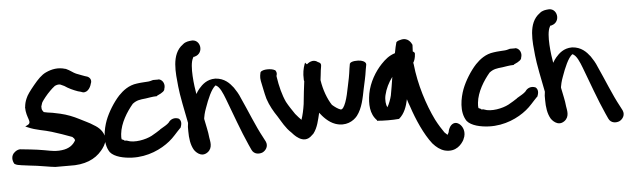

<svg xmlns="http://www.w3.org/2000/svg" viewBox="-138 -857 3899 1190"><g transform="rotate(-5 1811.5 -261.5)"><path d="M-78 -5C-64 4 -47 5 -47 5L-30 8H-28C-2 11 28 16 60 19C93 23 134 32 173 36H260C357 40 422 10 463 -39C476 -54 495 -80 498 -107V-113C493 -157 463 -184 433 -201C407 -219 378 -230 347 -247C312 -265 275 -280 232 -290L184 -300C166 -302 142 -306 131 -309C121 -324 119 -321 119 -345L126 -367C128 -372 142 -393 166 -420C190 -446 209 -462 214 -465C231 -472 238 -472 248 -470L272 -459C296 -442 325 -429 353 -419L372 -414C405 -397 430 -430 437 -460C443 -472 443 -493 420 -504C415 -506 412 -507 404 -509L385 -516C373 -521 360 -525 351 -529C334 -536 317 -552 290 -564H288C243 -578 203 -570 166 -553C138 -540 114 -515 86 -481C59 -448 40 -423 32 -402C24 -384 20 -366 19 -351H18V-350C18 -279 58 -254 23 -237L9 -230L23 -224C74 -201 126 -197 169 -183C209 -171 254 -155 294 -140C304 -131 306 -129 309 -118C294 -90 267 -69 222 -64C174 -57 128 -73 72 -80C43 -83 14 -88 -16 -90L-35 -92C-42 -93 -60 -87 -69 -78C-95 -58 -91 -25 -78 -5Z M515 -224C496 -173 477 -85 517 -26C543 6 603 18 652 20C751 24 836 -17 889 -60C916 -81 939 -111 965 -137L966 -136C971 -148 983 -176 962 -195C934 -208 908 -195 897 -177C885 -164 865 -154 840 -139V-138C826 -128 805 -116 784 -104C746 -84 674 -69 631 -87L630 -88C623 -89 617 -89 613 -89V-92L597 -99C596 -106 595 -118 597 -132C604 -199 646 -266 685 -312C711 -332 730 -334 768 -338C783 -340 813 -346 835 -346H838L840 -349C877 -365 888 -376 888 -388C897 -411 887 -442 859 -449L856 -448H823C809 -445 810 -443 793 -441C771 -439 748 -439 722 -435C670 -429 633 -399 606 -371C570 -332 534 -274 515 -224Z M975 -394C979 -346 1003 -229 1016 -164C1013 -149 1012 -130 1013 -112C1013 -70 1018 -27 1038 6C1040 9 1076 61 1121 28C1156 2 1142 -40 1139 -63C1136 -100 1125 -140 1118 -179V-184L1123 -209C1126 -221 1130 -234 1135 -247C1154 -301 1179 -361 1206 -381C1232 -371 1249 -327 1263 -291C1297 -202 1339 -83 1378 3L1393 36C1407 67 1441 67 1461 58C1479 49 1500 24 1486 -7L1471 -36C1432 -107 1393 -208 1356 -288C1345 -316 1331 -338 1318 -357C1295 -387 1265 -419 1209 -423H1207C1155 -423 1125 -393 1105 -370C1097 -361 1090 -350 1083 -338C1074 -388 1057 -515 1081 -561C1084 -566 1084 -568 1085 -569H1090L1093 -570C1156 -586 1139 -681 1076 -670C1068 -669 1044 -668 1027 -652C949 -597 967 -476 975 -394Z M1488 -384C1496 -350 1502 -310 1513 -271C1527 -228 1550 -188 1572 -156C1594 -121 1614 -81 1649 -49C1656 -42 1717 38 1774 -21L1784 -30C1812 -66 1820 -112 1831 -156C1850 -131 1882 -94 1925 -79C1989 -57 2038 -86 2062 -116C2097 -161 2108 -225 2119 -280C2127 -319 2136 -352 2142 -397C2144 -406 2145 -413 2147 -424C2152 -441 2134 -451 2117 -455C2099 -459 2054 -459 2047 -442L2042 -413C2039 -393 2037 -374 2033 -355C2018 -288 2008 -209 1980 -171C1976 -168 1972 -166 1969 -164C1966 -165 1965 -165 1965 -165C1949 -170 1930 -184 1914 -198C1888 -237 1866 -296 1857 -357C1860 -377 1862 -401 1864 -417C1868 -448 1877 -460 1850 -470C1820 -494 1788 -467 1782 -462L1780 -463L1771 -473L1767 -463C1758 -438 1752 -408 1754 -372V-366C1754 -361 1756 -363 1756 -359C1753 -338 1751 -314 1748 -294L1740 -218C1735 -184 1728 -151 1718 -122C1707 -133 1695 -146 1682 -162C1664 -189 1647 -213 1632 -241C1611 -286 1597 -341 1588 -401V-402C1588 -403 1588 -405 1587 -406C1590 -412 1595 -429 1581 -444L1580 -443C1563 -455 1504 -457 1491 -438C1489 -428 1483 -410 1488 -384Z M2151 -247C2140 -183 2142 -121 2184 -79V-75H2189C2223 -72 2279 -71 2321 -75C2356 -104 2371 -149 2380 -192C2384 -178 2390 -160 2396 -145C2423 -63 2465 33 2513 94C2535 119 2558 137 2587 145C2658 162 2693 113 2706 90L2714 70C2726 29 2704 -5 2683 -15C2666 -25 2640 -20 2626 13C2623 19 2622 24 2620 34L2613 48C2613 48 2612 48 2611 49C2607 46 2603 42 2594 33C2580 13 2561 -16 2543 -51C2495 -149 2454 -278 2441 -404C2440 -408 2439 -411 2439 -414C2446 -424 2453 -443 2454 -468C2455 -473 2452 -479 2442 -484C2443 -495 2443 -512 2444 -525C2439 -537 2419 -576 2372 -562C2357 -559 2351 -555 2346 -550C2342 -535 2335 -509 2331 -483C2293 -471 2269 -450 2244 -424C2203 -381 2164 -317 2151 -247ZM2250 -229C2259 -268 2278 -306 2302 -338C2296 -301 2290 -259 2283 -224C2279 -206 2266 -169 2255 -153C2247 -169 2243 -199 2250 -229Z M2735 -224C2716 -173 2697 -85 2737 -26C2763 6 2823 18 2872 20C2971 24 3056 -17 3109 -60C3136 -81 3159 -111 3185 -137L3186 -136C3191 -148 3203 -176 3182 -195C3154 -208 3128 -195 3117 -177C3105 -164 3085 -154 3060 -139V-138C3046 -128 3025 -116 3004 -104C2966 -84 2894 -69 2851 -87L2850 -88C2843 -89 2837 -89 2833 -89V-92L2817 -99C2816 -106 2815 -118 2817 -132C2824 -199 2866 -266 2905 -312C2931 -332 2950 -334 2988 -338C3003 -340 3033 -346 3055 -346H3058L3060 -349C3097 -365 3108 -376 3108 -388C3117 -411 3107 -442 3079 -449L3076 -448H3043C3029 -445 3030 -443 3013 -441C2991 -439 2968 -439 2942 -435C2890 -429 2853 -399 2826 -371C2790 -332 2754 -274 2735 -224Z M3195 -394C3199 -346 3223 -229 3236 -164C3233 -149 3232 -130 3233 -112C3233 -70 3238 -27 3258 6C3260 9 3296 61 3341 28C3376 2 3362 -40 3359 -63C3356 -100 3345 -140 3338 -179V-184L3343 -209C3346 -221 3350 -234 3355 -247C3374 -301 3399 -361 3426 -381C3452 -371 3469 -327 3483 -291C3517 -202 3559 -83 3598 3L3613 36C3627 67 3661 67 3681 58C3699 49 3720 24 3706 -7L3691 -36C3652 -107 3613 -208 3576 -288C3565 -316 3551 -338 3538 -357C3515 -387 3485 -419 3429 -423H3427C3375 -423 3345 -393 3325 -370C3317 -361 3310 -350 3303 -338C3294 -388 3277 -515 3301 -561C3304 -566 3304 -568 3305 -569H3310L3313 -570C3376 -586 3359 -681 3296 -670C3288 -669 3264 -668 3247 -652C3169 -597 3187 -476 3195 -394Z"/></g></svg>

Font: Stray Cat
Style: ExBlk
Weight: 1000
Version: Version 1.0